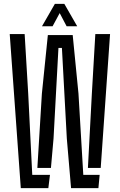

<svg xmlns="http://www.w3.org/2000/svg" viewBox="-20 -977 622 997"><path d="M349 0 327 -257.5 301.5 -728H283.5L258 -257.5L244.5 -105H174L197.5 -491L228.5 -795H357.5L387.5 -491L412.5 -69H497.5L491 0ZM88 0 30.5 -800H108L126.5 -491L147.5 -69H239.5L231 0ZM436.5 -105 457 -491 475 -800H551.5L503 -105ZM198 -840.5 265 -957H314L381 -840.5H326L290 -909L253 -840.5Z"/></svg>

Font: Big Shoulders Stencil Display Thin Medium
Style: Regular
Weight: 500
Version: Version 2.001